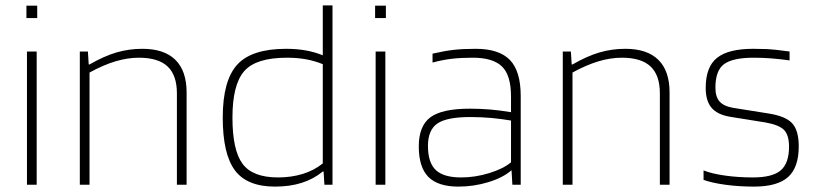

<svg xmlns="http://www.w3.org/2000/svg" viewBox="-20 -685 3026 712"><path d="M118 -618H78V-664H118ZM116 0H80V-494H116Z M312 0H276V-494H306L309 -446H312Q366 -477 412 -490.5Q458 -504 508 -504Q589 -504 630.5 -463Q672 -422 672 -342V0H636V-339Q636 -406 601.5 -438.5Q567 -471 495 -471Q453 -471 408 -457.5Q363 -444 312 -416Z M1177 -665H1213V0H1183L1180 -49H1177Q1143 -21 1099 -7Q1055 7 1000 7Q896 7 851 -53.5Q806 -114 806 -249Q806 -386 859.5 -445Q913 -504 1041 -504Q1081 -504 1114 -498Q1147 -492 1177 -480ZM1044 -471Q929 -471 885.5 -421Q842 -371 842 -249Q842 -128 879.5 -77.5Q917 -27 1011 -27Q1060 -27 1102.5 -40Q1145 -53 1177 -79V-447Q1148 -459 1115.5 -465Q1083 -471 1044 -471Z M1411 -618H1371V-664H1411ZM1409 0H1373V-494H1409Z M1680 7Q1604 7 1568.5 -29Q1533 -65 1533 -142Q1533 -218 1576 -250Q1619 -282 1722 -282Q1760 -282 1796.5 -279Q1833 -276 1875 -269V-327Q1875 -406 1841.5 -438.5Q1808 -471 1733 -471Q1689 -471 1655 -467Q1621 -463 1584 -453V-486Q1627 -496 1661.5 -500Q1696 -504 1744 -504Q1831 -504 1871 -462.5Q1911 -421 1911 -329V0H1880L1877 -53H1876Q1845 -26 1791 -9.5Q1737 7 1680 7ZM1724 -251Q1637 -251 1602 -227Q1567 -203 1567 -144Q1567 -82 1596 -54.5Q1625 -27 1690 -27Q1742 -27 1794 -43Q1846 -59 1875 -83V-238Q1840 -244 1802.5 -247.5Q1765 -251 1724 -251Z M2103 0H2067V-494H2097L2100 -446H2103Q2157 -477 2203 -490.5Q2249 -504 2299 -504Q2380 -504 2421.5 -463Q2463 -422 2463 -342V0H2427V-339Q2427 -406 2392.5 -438.5Q2358 -471 2286 -471Q2244 -471 2199 -457.5Q2154 -444 2103 -416Z M2775 -471Q2698 -471 2665.5 -447.5Q2633 -424 2633 -360Q2633 -326 2648.5 -308.5Q2664 -291 2699 -285L2831 -264Q2894 -254 2918 -227.5Q2942 -201 2942 -142Q2942 -64 2902.5 -28.5Q2863 7 2776 7Q2719 7 2669 0Q2619 -7 2589 -18V-53Q2619 -41 2668 -34Q2717 -27 2772 -27Q2845 -27 2875.5 -53.5Q2906 -80 2906 -141Q2906 -184 2887.5 -203Q2869 -222 2818 -231L2687 -252Q2640 -260 2618.5 -285.5Q2597 -311 2597 -359Q2597 -437 2639 -470.5Q2681 -504 2773 -504Q2801 -504 2825 -503Q2849 -502 2908 -494V-461Q2872 -466 2840 -468.5Q2808 -471 2775 -471Z"/></svg>

Font: Blinker ExtraLight
Style: Regular
Weight: 200
Designer: Juergen Huber
Foundry: supertype
Version: Version 1.017;hotconv 1.0.117;makeotfexe 2.5.65602